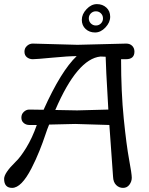

<svg xmlns="http://www.w3.org/2000/svg" viewBox="-25 -908 724 934"><path d="M507 -300 341 -305 214 -302Q205 -281 194.5 -249Q184 -217 167 -174.5Q150 -132 128 -89Q79 6 34 6Q-5 6 -5 -38Q-5 -66 50 -120Q73 -141 102.5 -189Q132 -237 154 -300H118Q102 -300 90.5 -309.5Q79 -319 79 -336Q79 -353 91 -364Q103 -375 117 -375L187 -374Q272 -563 348 -635Q309 -635 230 -627.5Q151 -620 134.5 -620Q118 -620 106 -629.5Q94 -639 94 -656.5Q94 -674 106.5 -685Q119 -696 134 -696L352 -690L589 -696Q607 -696 618 -685Q629 -674 629 -657Q629 -620 588 -620H564Q564 -460 577 -331Q590 -202 603 -132Q616 -62 616 -43.5Q616 -25 604.5 -9.5Q593 6 573.5 6Q554 6 540 -8Q526 -22 525 -48ZM489 -632 464 -633Q351 -622 244 -373Q330 -371 350 -371Q370 -371 502 -375Q489 -596 489 -632ZM437.5 -750Q410 -750 391.5 -767Q373 -784 373 -811.5Q373 -839 396 -863.5Q419 -888 446.5 -888Q474 -888 492.5 -871Q511 -854 511 -826.5Q511 -799 488 -774.5Q465 -750 437.5 -750ZM441.5 -853Q427 -853 417 -843Q407 -833 407 -818.5Q407 -804 417 -794Q427 -784 441.5 -784Q456 -784 466 -794Q476 -804 476 -818.5Q476 -833 466 -843Q456 -853 441.5 -853Z"/></svg>

Font: Macondo
Style: Regular
Weight: 400
Version: Version 2.001